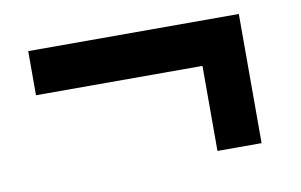

<svg xmlns="http://www.w3.org/2000/svg" viewBox="-49 -554 825 527"><g transform="rotate(-10 363.5 -290.0)"><path d="M519 -110V-347H55V-470H642V-110Z"/></g></svg>

Font: M PLUS 2 Thin
Style: Bold
Weight: 700
Version: Version 1.001